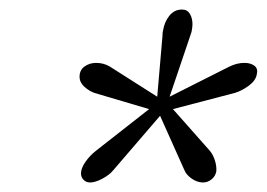

<svg xmlns="http://www.w3.org/2000/svg" viewBox="-20 -737 560 403"><path d="M150 -373Q150 -384 159.5 -397.5Q169 -411 182 -421L293 -508L178 -542Q167 -546 157 -555Q147 -564 147 -576Q147 -590 157.5 -597.5Q168 -605 182 -605Q198 -605 211 -597L310 -534L321 -661Q321 -668 322 -672Q325 -691 335.5 -704Q346 -717 362 -717Q373 -717 378.5 -708Q384 -699 384 -686Q384 -680 382 -670L379 -661L336 -534L461 -597Q477 -605 493 -605Q506 -605 514 -599Q522 -593 519 -581Q517 -568 502 -557Q487 -546 473 -542L343 -508L420 -421Q427 -413 431 -400.5Q435 -388 434 -377Q432 -367 424 -360.5Q416 -354 406 -354Q394 -354 382.5 -362Q371 -370 367 -380L316 -494L218 -380Q210 -370 195 -362Q180 -354 169 -354Q161 -354 155.5 -359.5Q150 -365 150 -373Z"/></svg>

Font: Trirong Light
Style: Italic
Weight: 300
Italic angle: -12°
Designer: Katatrad Team
Foundry: CadsonDemak
Version: Version 1.001